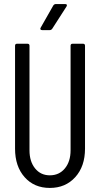

<svg xmlns="http://www.w3.org/2000/svg" viewBox="-20 -915 491 944"><path d="M54 -184V-690Q54 -700 64 -700H115Q125 -700 125 -690V-176Q125 -121 152.5 -87Q180 -53 225 -53Q271 -53 299 -87Q327 -121 327 -176V-690Q327 -700 337 -700H388Q398 -700 398 -690V-184Q398 -97 350 -44Q302 9 225 9Q148 9 101 -44Q54 -97 54 -184ZM180 -779 242 -888Q247 -895 254 -895H301Q307 -895 308.5 -891.5Q310 -888 307 -883L237 -774Q232 -767 225 -767H187Q181 -767 179 -770.5Q177 -774 180 -779Z"/></svg>

Font: Barlow Condensed
Style: Regular
Weight: 400
Width: 3
Designer: Jeremy Tribby
Foundry: Tribby Type
Version: Version 1.500